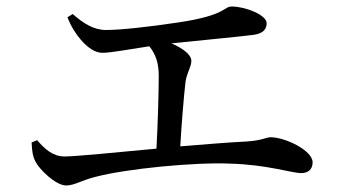

<svg xmlns="http://www.w3.org/2000/svg" viewBox="-20 -658 1040 589"><path d="M77 -221C78 -193 81 -177 89 -162C101 -138 151 -89 183 -89C208 -89 231 -105 271 -115C369 -141 581 -161 687 -156C799 -153 875 -127 904 -127C926 -127 939 -139 939 -160C939 -197 854 -237 810 -237C797 -237 784 -227 737 -224C678 -221 606 -215 533 -209C537 -279 544 -363 549 -406C553 -435 567 -453 567 -471C567 -491 540 -510 506 -525C603 -535 719 -546 757 -551C787 -555 798 -568 798 -587C798 -612 733 -638 691 -638C665 -638 675 -611 526 -589C433 -575 349 -566 305 -566C267 -566 235 -587 203 -615L187 -605C197 -578 213 -553 228 -536C247 -514 270 -496 294 -496C320 -496 371 -506 438 -516C458 -491 467 -465 467 -424C467 -377 464 -274 460 -202C331 -190 212 -178 178 -178C142 -178 117 -201 94 -228Z"/></svg>

Font: Noto Serif CJK SC Medium
Style: Regular
Weight: 500
Designer: Ryoko NISHIZUKA 西塚涼子 (kana & ideographs); Frank Grießhammer (Latin, Greek & Cyrillic); Wenlong ZHANG 张文龙 (bopomofo); San
Foundry: Adobe
Version: Version 2.001;hotconv 1.1.0;makeotfexe 2.6.0